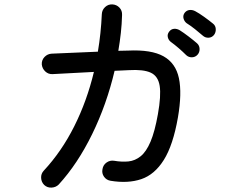

<svg xmlns="http://www.w3.org/2000/svg" viewBox="-20 -818 1040 873"><path d="M181 23Q168 10 167 -9Q166 -28 179 -42Q260 -129 317.5 -243.5Q375 -358 407 -491L219 -481Q200 -480 186 -493Q172 -506 170 -525Q169 -545 182.5 -559Q196 -573 215 -574L425 -583Q439 -666 443 -754Q444 -773 458 -786Q472 -799 491 -798Q510 -797 523 -783.5Q536 -770 535 -750Q534 -709 529.5 -668.5Q525 -628 518 -587L563 -588Q668 -593 723.5 -562Q779 -531 793.5 -462.5Q808 -394 789 -284Q767 -158 725 -91Q683 -24 622.5 -3.5Q562 17 483 4Q464 1 453 -14.5Q442 -30 446 -49Q449 -68 464.5 -79Q480 -90 499 -87Q534 -81 564 -84Q594 -87 619.5 -107.5Q645 -128 664.5 -174Q684 -220 698 -299Q713 -383 706 -427.5Q699 -472 665.5 -487.5Q632 -503 566 -499L501 -496Q465 -343 399 -208Q333 -73 247 21Q234 34 214.5 35Q195 36 181 23ZM827 -567Q811 -583 792.5 -599Q774 -615 756 -628Q746 -636 743 -649Q740 -662 749 -674Q758 -686 771.5 -687Q785 -688 798 -680Q814 -670 837 -652.5Q860 -635 876 -621Q887 -611 887.5 -595.5Q888 -580 878 -569Q868 -558 853 -557.5Q838 -557 827 -567ZM902 -656Q886 -670 866.5 -685.5Q847 -701 828 -713Q818 -721 814.5 -734Q811 -747 819 -759Q828 -771 841.5 -772.5Q855 -774 868 -767Q885 -758 908 -741.5Q931 -725 948 -711Q960 -702 961 -686.5Q962 -671 953 -659Q943 -647 928 -646.5Q913 -646 902 -656Z"/></svg>

Font: Zen Maru Gothic Medium
Style: Regular
Weight: 500
Designer: Yoshimichi Ohira
Foundry: Positype
Version: Version 1.001